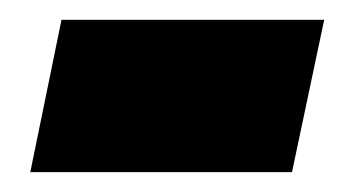

<svg xmlns="http://www.w3.org/2000/svg" viewBox="-20 -364 358 192"><path d="M10.3 -191.9 41.5 -344.2H304.2L272 -191.9Z"/></svg>

Font: Open Sans SemiCondensed ExtraBold
Style: Italic
Weight: 800
Width: 4
Italic angle: -12°
Designer: Monotype Design Team
Foundry: Monotype Imaging Inc.
Version: Version 3.003